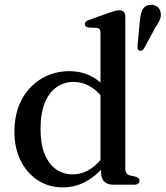

<svg xmlns="http://www.w3.org/2000/svg" viewBox="-20 -781 700 812"><path d="M407.5 -81.5 405 -85V-641Q405 -652 401.2 -657.2Q397.5 -662.5 388.5 -663L355 -664.5Q346 -666 342.5 -669.5Q339 -673 339 -679Q339 -685.5 343.2 -689.5Q347.5 -693.5 358.5 -697.5L441.5 -727Q457 -732.5 467 -735Q477 -737.5 485 -737.5Q497.5 -737.5 503.8 -730.5Q510 -723.5 510 -711.5V-68.5Q510 -55 515 -48.2Q520 -41.5 530 -39L552.5 -34Q561.5 -31.5 565.8 -27.2Q570 -23 570 -16.5Q570 -9 564.5 -4.5Q559 0 547.5 0H457.5Q434.5 0 421 -13Q407.5 -26 407.5 -50ZM41 -223.5Q41 -302.5 72 -360Q103 -417.5 155.8 -448.8Q208.5 -480 273.5 -480Q333 -480 379.5 -450.8Q426 -421.5 454.5 -367.5L430 -342.5Q404.5 -387.5 368.2 -411Q332 -434.5 291 -434.5Q251.5 -434.5 219.8 -412.8Q188 -391 169.8 -346.8Q151.5 -302.5 151.5 -235.5Q151.5 -172 169 -129.2Q186.5 -86.5 217.2 -65Q248 -43.5 287 -43.5Q327.5 -43.5 363.5 -67Q399.5 -90.5 429 -137L445.5 -111Q407 -53 356.2 -20.8Q305.5 11.5 245.5 11.5Q186.5 11.5 140.2 -18.5Q94 -48.5 67.5 -101.5Q41 -154.5 41 -223.5ZM571 -688.5Q573.5 -719 581.5 -737.8Q589.5 -756.5 611 -760Q629.5 -763 643 -754Q656.5 -745 659 -730Q662.5 -714 656.2 -698.2Q650 -682.5 637 -664.5L588 -574Q584 -569.5 579 -567.5Q574 -565.5 569 -567Q563 -569.5 562.2 -574.5Q561.5 -579.5 561.5 -585.5Z"/></svg>

Font: Fraunces
Style: Regular
Weight: 400
Version: Version 1.000;[b76b70a41]